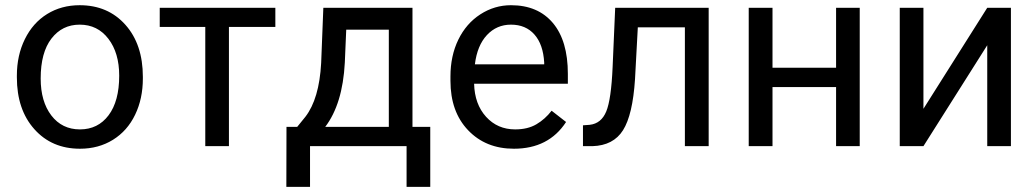

<svg xmlns="http://www.w3.org/2000/svg" viewBox="-20 -558 3956 733"><path d="M44.4 -269Q44.4 -346.7 75 -408.7Q105.5 -470.7 159.9 -504.4Q214.4 -538.1 284.2 -538.1Q392.1 -538.1 458.7 -463.4Q525.4 -388.7 525.4 -264.6V-258.3Q525.4 -181.2 495.8 -119.9Q466.3 -58.6 411.4 -24.4Q356.4 9.8 285.2 9.8Q177.7 9.8 111.1 -64.9Q44.4 -139.6 44.4 -262.7ZM135.3 -258.3Q135.3 -170.4 176 -117.2Q216.8 -64 285.2 -64Q354 -64 394.5 -117.9Q435.1 -171.9 435.1 -269Q435.1 -356 393.8 -409.9Q352.5 -463.9 284.2 -463.9Q217.3 -463.9 176.3 -410.6Q135.3 -357.4 135.3 -258.3Z M1031.2 -455.1H854V0H763.7V-455.1H589.8V-528.3H1031.2Z M1114.7 -73.7 1146 -112.3Q1198.7 -180.7 1206.1 -317.4L1214.4 -528.3H1554.7V-73.7H1622.6V155.3H1532.2V0H1163.6V155.3H1073.2L1073.7 -73.7ZM1221.7 -73.7H1464.4V-444.8H1301.8L1296.4 -318.8Q1288.1 -161.1 1221.7 -73.7Z M1941.9 9.8Q1834.5 9.8 1767.1 -60.8Q1699.7 -131.3 1699.7 -249.5V-266.1Q1699.7 -344.7 1729.7 -406.5Q1759.8 -468.3 1813.7 -503.2Q1867.7 -538.1 1930.7 -538.1Q2033.7 -538.1 2090.8 -470.2Q2147.9 -402.3 2147.9 -275.9V-238.3H1790Q1792 -160.2 1835.7 -112.1Q1879.4 -64 1946.8 -64Q1994.6 -64 2027.8 -83.5Q2061 -103 2085.9 -135.3L2141.1 -92.3Q2074.7 9.8 1941.9 9.8ZM1930.7 -463.9Q1876 -463.9 1838.9 -424.1Q1801.8 -384.3 1793 -312.5H2057.6V-319.3Q2053.7 -388.2 2020.5 -426Q1987.3 -463.9 1930.7 -463.9Z M2685.5 -528.3V0H2594.7V-453.6H2415L2404.3 -255.9Q2395.5 -119.6 2358.6 -61Q2321.8 -2.4 2241.7 0H2205.6V-79.6L2231.4 -81.5Q2275.4 -86.4 2294.4 -132.3Q2313.5 -178.2 2318.8 -302.2L2328.6 -528.3Z M3262.2 0H3171.9V-225.6H2929.2V0H2838.4V-528.3H2929.2V-299.3H3171.9V-528.3H3262.2Z M3749 -528.3H3839.4V0H3749V-385.3L3505.4 0H3415V-528.3H3505.4V-142.6Z"/></svg>

Font: Mardoto
Style: Regular
Weight: 400
Designer: Christian Robertson, Vahan Hovhannisyan
Foundry: Google
Version: Version 1.000